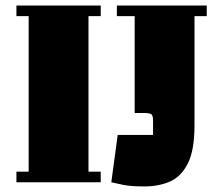

<svg xmlns="http://www.w3.org/2000/svg" viewBox="-20 -655 772 690"><path d="M342 -597H298V-38H342V0H39V-38H83V-597H39V-635H342ZM464 -249V-597H400V-635H723V-597H679V-205Q679 -114 654.5 -66.5Q630 -19 589.5 -2Q549 15 499 15Q450 15 423.5 9.5Q397 4 380 0L403 -170H530V-223Q530 -243 521 -246Q512 -249 500 -249Z"/></svg>

Font: Unlock
Style: Regular
Weight: 400
Designer: Eduardo Rodriguez Tunni
Foundry: Eduardo Rodriguez Tunni
Version: Version 1.003; ttfautohint (v1.8.4.7-5d5b);gftools[0.9.23]